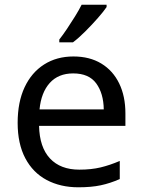

<svg xmlns="http://www.w3.org/2000/svg" viewBox="-20 -786 604 816"><path d="M292 -546Q361 -546 410.5 -516Q460 -486 486.5 -431.5Q513 -377 513 -304V-251H146Q148 -160 192.5 -112.5Q237 -65 317 -65Q368 -65 407.5 -74.5Q447 -84 489 -102V-25Q448 -7 408 1.5Q368 10 313 10Q237 10 178.5 -21Q120 -52 87.5 -113.5Q55 -175 55 -264Q55 -352 84.5 -415Q114 -478 167.5 -512Q221 -546 292 -546ZM291 -474Q228 -474 191.5 -433.5Q155 -393 148 -321H421Q420 -389 389 -431.5Q358 -474 291 -474ZM433 -756Q421 -738 396 -709.5Q371 -681 342.5 -652.5Q314 -624 290 -606H232V-618Q247 -637 264.5 -663Q282 -689 299 -716.5Q316 -744 327 -766H433Z"/></svg>

Font: Noto Sans Palmyrene
Style: Regular
Weight: 400
Designer: Monotype Design Team
Foundry: Monotype Imaging Inc.
Version: Version 2.001; ttfautohint (v1.8.4.7-5d5b)